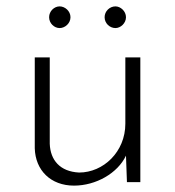

<svg xmlns="http://www.w3.org/2000/svg" viewBox="-20 -571 549 602"><path d="M167 -483C184 -483 201 -498 201 -517C201 -536 184 -551 167 -551C150 -551 134 -536 134 -517C134 -498 150 -483 167 -483ZM342 -483C358 -483 375 -498 375 -517C375 -536 358 -551 342 -551C324 -551 308 -536 308 -517C308 -498 324 -483 342 -483ZM373 -391V-183C373 -95 304 -30 228 -30C168 -33 138 -69 136 -120V-391H89V-106C91 -37 139 11 212 11C281 11 349 -28 375 -83L378 0H420V-391Z"/></svg>

Font: Sulaf Light
Style: Regular
Weight: 300
Designer: Bandar Raffah (Arabic) and Santiago Orozco (Latin)
Foundry: Caramella and Typemade
Version: Version 1.005;PS 001.005;hotconv 1.0.88;makeotf.lib2.5.64775